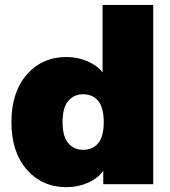

<svg xmlns="http://www.w3.org/2000/svg" viewBox="-20 -756 697 788"><path d="M252.9 12.2Q153.3 12.2 90.1 -59.8Q26.9 -131.8 26.9 -254.9Q26.9 -377.4 89.8 -449.7Q152.8 -522 252.9 -522Q297.9 -522 338.1 -504.9Q378.4 -487.8 400.9 -459V-735.8H608.9V0H403.8V-55.2Q382.3 -24.4 341.3 -6.1Q300.3 12.2 252.9 12.2ZM260 -168.5Q283.2 -141.1 321.8 -141.1Q360.4 -141.1 383.1 -168.5Q405.8 -195.8 405.8 -254.9Q405.8 -314 383.1 -341.6Q360.4 -369.1 321.8 -369.1Q283.2 -369.1 260 -341.6Q236.8 -314 236.8 -254.9Q236.8 -195.8 260 -168.5Z"/></svg>

Font: Mulish ExtraBlack
Style: Regular
Weight: 1000
Designer: Vernon Adams
Foundry: Vernon Adams
Version: Version 3.603; ttfautohint (v1.8.3)